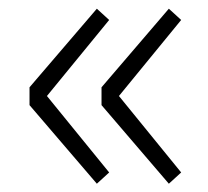

<svg xmlns="http://www.w3.org/2000/svg" viewBox="-20 -520 490 452"><path d="M49.5 -272.5V-314.5L208 -499.5L237 -473L90.5 -294L237 -114L208 -87.5ZM219 -272.5V-314.5L377.5 -499.5L406.5 -473L260 -294L406.5 -114L377.5 -87.5Z"/></svg>

Font: Trispace Condensed ExtraLight
Style: Regular
Weight: 200
Width: 3
Designer: Tyler Finck
Foundry: Etcetera Type Company
Version: Version 1.210; ttfautohint (v1.8.3)